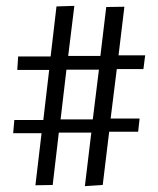

<svg xmlns="http://www.w3.org/2000/svg" viewBox="-20 -646 540 656"><path d="M173 -624 234 -626 213 -455H323L343 -622L405 -623L385 -457H476L470 -410H379L358 -241H457L452 -196H353L331 -14L270 -10L292 -193H181L160 -14L101 -13L122 -191H25L29 -236H128L148 -407H39L42 -453H153ZM207 -408 187 -238H297L318 -408Z"/></svg>

Font: InconsolataGo
Style: Regular
Weight: 400
Designer: Raph Levien, Kirill Tkachev
Foundry: Cyreal
Version: Version 1.013